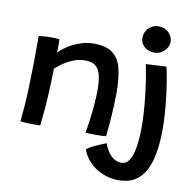

<svg xmlns="http://www.w3.org/2000/svg" viewBox="-98 -798 1158 1145"><g transform="rotate(10 481.0 -225.0)"><path d="M177.5 6.5Q166 6.5 149.8 6.5Q133.5 6.5 117 6.5Q102.5 6 83.8 5Q65 4 57 3Q61.5 -38.5 65.2 -89Q69 -139.5 71.2 -202.2Q73.5 -265 74.8 -343Q76 -421 76 -517.5Q90.5 -519.5 110.2 -521Q130 -522.5 150.5 -522.5Q164.5 -522.5 177.8 -521.8Q191 -521 201 -519.5Q201.5 -514.5 201.5 -500Q201.5 -485.5 201.5 -468.5Q201.5 -451.5 201 -438.5Q218 -458 250.2 -479.5Q282.5 -501 323.8 -515.5Q365 -530 407 -530Q483 -530 523 -499.8Q563 -469.5 577.5 -409.5Q592 -349.5 592 -261Q592 -227.5 590 -184.5Q588 -141.5 584.5 -94Q581 -46.5 575 1.5Q567 2.5 550.2 3.2Q533.5 4 515 4Q496 4 478.5 3.2Q461 2.5 451.5 1.5Q458 -36.5 463.8 -81.2Q469.5 -126 473.5 -172.2Q477.5 -218.5 477.5 -260Q477.5 -309 470 -345.2Q462.5 -381.5 441 -401.8Q419.5 -422 378 -422Q337.5 -422 303.2 -408.2Q269 -394.5 242.5 -375.8Q216 -357 199 -341.5Q197.5 -259 193.8 -190.8Q190 -122.5 185.5 -72.2Q181 -22 177.5 6.5ZM900.5 -101.5Q900.5 -21.5 889.8 42.8Q879 107 855 152.8Q831 198.5 791.2 222.8Q751.5 247 693 247Q642.5 247 597 228.2Q551.5 209.5 518.2 176Q485 142.5 470 98.5Q485 87 506.5 76.2Q528 65.5 549.5 56.5Q571 47.5 586 42Q594 65.5 608.5 88.5Q623 111.5 644 126.5Q665 141.5 691.5 141.5Q718.5 141.5 735 119.8Q751.5 98 760.2 62.8Q769 27.5 772 -13.5Q775 -54.5 775 -92.5Q775 -134 771.8 -181.5Q768.5 -229 763 -278.2Q757.5 -327.5 750 -374.8Q742.5 -422 734 -463.5L858 -470Q865 -440.5 872.5 -397Q880 -353.5 886.2 -303Q892.5 -252.5 896.5 -200.5Q900.5 -148.5 900.5 -101.5ZM772 -698.5Q796.5 -698.5 815.5 -687.5Q834.5 -676.5 845.5 -658.5Q856.5 -640.5 856.5 -619.5Q856.5 -597.5 844.5 -579.2Q832.5 -561 812.8 -550.2Q793 -539.5 770 -539.5Q749 -539.5 729.8 -548.8Q710.5 -558 698.8 -574.8Q687 -591.5 687 -614.5Q687 -638.5 698.2 -657.5Q709.5 -676.5 728.8 -687.5Q748 -698.5 772 -698.5Z"/></g></svg>

Font: Grandstander Thin Medium
Style: Regular
Weight: 500
Version: Version 1.200